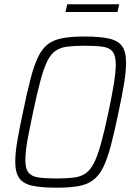

<svg xmlns="http://www.w3.org/2000/svg" viewBox="-20 -866 622 894"><path d="M245 8Q174 8 131.5 -1Q89 -10 70 -36Q51 -62 51 -113Q51 -152 60.5 -209Q70 -266 87 -344Q106 -437 122.5 -500Q139 -563 158 -602Q177 -641 204 -661Q231 -681 272 -688.5Q313 -696 373 -696Q444 -696 487 -686.5Q530 -677 548.5 -651Q567 -625 567 -574Q567 -535 558 -479Q549 -423 532 -344Q513 -252 496.5 -189.5Q480 -127 461 -88Q442 -49 414.5 -28Q387 -7 346 0.5Q305 8 245 8ZM243 -35Q290 -35 322.5 -39Q355 -43 377.5 -58Q400 -73 417 -106Q434 -139 450 -196.5Q466 -254 485 -344Q502 -424 510.5 -478Q519 -532 519 -566Q519 -607 504.5 -625.5Q490 -644 458 -648.5Q426 -653 374 -653Q327 -653 294.5 -649Q262 -645 239.5 -630Q217 -615 200.5 -582Q184 -549 168.5 -491.5Q153 -434 134 -344Q123 -290 114.5 -248.5Q106 -207 102 -175.5Q98 -144 98 -121Q98 -80 113 -62Q128 -44 160 -39.5Q192 -35 243 -35ZM285 -810 293 -846H535L527 -810Z"/></svg>

Font: Saira SemiCondensed ExtraLight
Style: Italic
Weight: 250
Width: 4
Italic angle: -12°
Designer: Hector Gatti with collaboration of the Omnibus-Type team
Foundry: Omnibus-Type
Version: Version 1.101